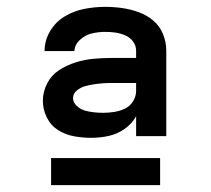

<svg xmlns="http://www.w3.org/2000/svg" viewBox="-20 -761 616 560"><path d="M246 -359Q272 -359 297 -364.5Q322 -370 343.5 -385Q365 -400 377 -422V-364H465V-613Q465 -638 455.5 -661.5Q446 -685 427 -701Q408 -717 384.5 -725.5Q361 -734 336.5 -737.5Q312 -741 287 -741Q256 -741 225.5 -735Q195 -729 168.5 -713Q142 -697 126 -670Q110 -643 110 -612H197Q198 -631 213.5 -645Q229 -659 248 -663.5Q267 -668 287 -668Q302 -668 316.5 -666Q331 -664 345 -658Q359 -652 368 -640Q377 -628 377 -613V-592H306Q279 -592 252.5 -589.5Q226 -587 200.5 -579Q175 -571 152.5 -556.5Q130 -542 117.5 -517.5Q105 -493 105 -467Q105 -442 116.5 -418.5Q128 -395 149.5 -381.5Q171 -368 196 -363.5Q221 -359 246 -359ZM281 -432Q267 -432 253.5 -433.5Q240 -435 227.5 -438.5Q215 -442 204 -452Q193 -462 193 -475Q193 -488 204 -497Q215 -506 227.5 -509.5Q240 -513 253 -515Q266 -517 279.5 -518Q293 -519 306 -519H377V-496Q377 -480 368 -465.5Q359 -451 344 -444Q329 -437 313 -434.5Q297 -432 281 -432ZM129 -221H447V-300H129Z"/></svg>

Font: Iosevka Sparkle Extrabold
Style: Regular
Weight: 800
Designer: Belleve Invis
Foundry: Belleve Invis
Version: Version 4.5.0; ttfautohint (v1.8.3)